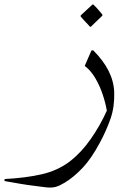

<svg xmlns="http://www.w3.org/2000/svg" viewBox="-263 -548 591 859"><path d="M154 -323Q245 -232 248 -135Q250 -70 231.5 -17Q213 36 184 90Q146 161 107 202.5Q68 244 27 269Q4 283 -13.5 288Q-31 293 -58 290Q-87 286 -112.5 283Q-138 280 -168 275Q-198 270 -243 262L-242 253Q-147 248 -75.5 231.5Q-4 215 51 173Q102 133 144 72.5Q186 12 215 -53Q209 -88 196 -126.5Q183 -165 163 -199Q143 -233 116 -253L146 -322ZM140 -428Q139 -430 131 -438Q123 -446 113.5 -456.5Q104 -467 98 -474V-479L151 -528H154Q166 -517 175.5 -506Q185 -495 195 -483V-478L143 -428Z"/></svg>

Font: Bona Nova SC
Style: Italic
Weight: 400
Italic angle: -4°
Designer: Mateusz Machalski
Foundry: Capitalics
Version: Version 4.001; ttfautohint (v1.8.4.7-5d5b)